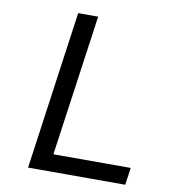

<svg xmlns="http://www.w3.org/2000/svg" viewBox="-80 -768 739 836"><g transform="rotate(10 290.0 -350.0)"><path d="M540.5 -76.2 529.8 0H100.1L198.2 -700.2H286.6L198.7 -76.2Z"/></g></svg>

Font: Fivo Sans
Style: Italic
Weight: 400
Designer: Alexander Slobzheninov
Foundry: Alexander Slobzheninov
Version: 1.0